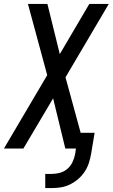

<svg xmlns="http://www.w3.org/2000/svg" viewBox="-32 -755 573 976"><path d="M198 201V129H233Q253 129 274 123Q295 117 311.5 102.5Q328 88 337 68Q346 48 350 28L354 0H300L238 -255L87 0H-12L208 -373L110 -735H209L272 -480L422 -735H521L301 -362L378 -80H449L431 28Q427 51 419.5 74Q412 97 398.5 117.5Q385 138 366 154.5Q347 171 325 182Q303 193 279.5 197Q256 201 233 201Z"/></svg>

Font: Iosevka SS04 Medium Oblique
Style: Regular
Weight: 500
Italic angle: -9°
Monospace: yes
Designer: Belleve Invis
Foundry: Belleve Invis
Version: Version 19.0.0; ttfautohint (v1.8.4)